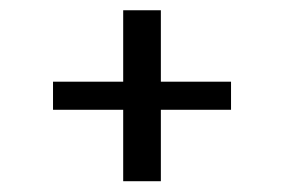

<svg xmlns="http://www.w3.org/2000/svg" viewBox="-20 -482 540 365"><path d="M80.8 -273.3V-326.7H214.2V-462.5H285.8V-326.7H419.2V-273.3H285.8V-137.5H214.2V-273.3Z"/></svg>

Font: Boon
Style: Regular
Weight: 400
Designer: Sungsit Sawaiwan
Foundry: FontUni
Version: Version 3.0